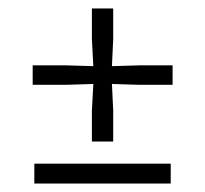

<svg xmlns="http://www.w3.org/2000/svg" viewBox="-20 -433 484 453"><path d="M382.8 0H61V-46.9H382.8ZM247.1 -99.1H196.8V-171.9L200.2 -234.9L136.2 -232.9H57.1V-278.8H136.2L200.2 -276.9L196.8 -340.8V-413.1H247.1V-340.8L244.1 -276.9L308.1 -278.8H387.2V-232.9H308.1L244.1 -234.9L247.1 -171.9Z"/></svg>

Font: Yrsa-Light
Style: Regular
Weight: 300
Designer: Anna Giedrys (Yrsa+Rasa design), David Brezina (Yrsa art-direction, Rasa art-direction, design)
Foundry: Rosetta Type Foundry
Version: Version 1.001;PS 1.1;hotconv 1.0.88;makeotf.lib2.5.647800